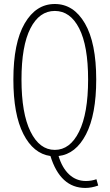

<svg xmlns="http://www.w3.org/2000/svg" viewBox="-20 -758 540 946"><path d="M85.9 -366.2Q85.9 -199.2 130.4 -109.4Q174.8 -19.5 250 -19.5Q325.2 -19.5 369.6 -109.4Q414.1 -199.2 414.1 -366.2Q414.1 -532.2 370.1 -618.2Q326.2 -704.1 250 -704.1Q173.8 -704.1 129.9 -618.2Q85.9 -532.2 85.9 -366.2ZM455.1 125 463.9 156.2Q430.7 168 400.4 168Q277.3 168 228.5 10.7Q144.5 -1 95.2 -97.7Q45.9 -194.3 45.9 -366.2Q45.9 -546.9 101.6 -642.6Q157.2 -738.3 250 -738.3Q342.8 -738.3 398.4 -642.6Q454.1 -546.9 454.1 -366.2Q454.1 -193.4 403.8 -96.2Q353.5 1 268.6 10.7Q286.1 69.3 320.8 101.6Q355.5 133.8 403.3 133.8Q430.7 133.8 455.1 125Z"/></svg>

Font: Gen Shin Gothic Monospace ExtraLight
Style: Regular
Weight: 200
Designer: [Source Han Sans]
Ryoko NISHIZUKA  (kana & ideographs); Paul D. Hunt (Latin, Greek & Cyrillic); Wenlong ZHANG  (bopomofo
Version: Version 1.002.20150607